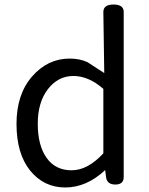

<svg xmlns="http://www.w3.org/2000/svg" viewBox="-20 -816 660 849"><path d="M445 -64Q363 13 268.5 13Q174 13 113 -62Q53 -137 53 -268Q53 -399 122 -478Q191 -557 288 -557Q333 -557 367 -541L441 -493L437 -763Q437 -796 482 -796Q527 -796 527 -763V-33Q527 0 490 0Q453 0 449 -33ZM437 -138V-423Q372 -480 304.5 -480Q237 -480 192 -422Q147 -364 147 -268.5Q147 -173 186 -118Q225 -63 296.5 -63Q368 -63 437 -138Z"/></svg>

Font: Raw Maruko Gothic CJK TC
Style: Regular
Weight: 400
Version: Version 1.001